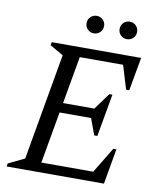

<svg xmlns="http://www.w3.org/2000/svg" viewBox="-91 -902 802 973"><g transform="rotate(10 310.5 -415.5)"><path d="M10 0 13 -16 96 -56 192 -604 123 -644 126 -660H586L555 -488H539L502 -610H279L236 -366H397L459 -451H475L436 -232H420L389 -316H227L180 -50H447L527 -182H543L511 0ZM328 -741Q309 -741 296 -754Q283 -767 283 -786Q283 -805 296 -818Q309 -831 328 -831Q347 -831 360 -818Q373 -805 373 -786Q373 -767 360 -754Q347 -741 328 -741ZM498 -741Q479 -741 466 -754Q453 -767 453 -786Q453 -805 466 -818Q479 -831 498 -831Q517 -831 530 -818Q543 -805 543 -786Q543 -767 530 -754Q517 -741 498 -741Z"/></g></svg>

Font: Spectral
Style: Italic
Weight: 400
Italic angle: -10°
Designer: Jean-Baptiste Levee
Foundry: Production Type
Version: Version 2.001